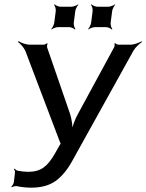

<svg xmlns="http://www.w3.org/2000/svg" viewBox="-20 -855 674 885"><path d="M581 -649H526C521 -649 513 -653 512 -656L507 -654C509 -651 509 -641 506 -637L340 -331C325 -305 312 -268 310 -248H314C316 -268 311 -305 303 -330L197 -637C196 -642 198 -651 199 -654L197 -656C194 -653 186 -649 181 -649H118C100 -649 76 -658 66 -665L62 -662C73 -655 90 -636 97 -620L256 -201C256 -199 260 -191 262 -191L263 -195C261 -195 255 -187 254 -184L233 -147C216 -117 199 -96 181 -83C163 -70 140 -63 111 -63C95 -63 79 -65 62 -68C56 -69 50 -74 48 -78L44 -75C47 -72 50 -65 49 -59L44 -16C43 -9 37 2 32 5L35 8C39 5 50 2 57 3C81 8 104 10 125 10C172 10 209 -1 238 -22C266 -43 292 -74 314 -115L595 -621C604 -637 623 -654 634 -661L633 -665C622 -658 598 -649 581 -649ZM320 -750 327 -804C328 -813 336 -828 341 -833L340 -835C334 -830 318 -824 309 -824H259C250 -824 236 -830 232 -835L229 -833C234 -828 238 -813 237 -804L230 -750C229 -741 221 -726 216 -721L217 -719C223 -724 239 -730 248 -730H298C307 -730 321 -724 325 -719L328 -721C323 -726 319 -741 320 -750ZM490 -750 497 -804C498 -813 506 -828 511 -833L510 -835C504 -830 488 -824 479 -824H429C420 -824 406 -830 402 -835L399 -833C404 -828 408 -813 407 -804L400 -750C399 -741 391 -726 386 -721L387 -719C393 -724 409 -730 418 -730H468C477 -730 491 -724 495 -719L498 -721C493 -726 489 -741 490 -750Z"/></svg>

Font: Gamestation Storm Oblique 
Style: Italic
Weight: 400
Designer: Jonas Hecksher
Foundry: Jonas Hecksher, Playtypeª, e-types AS
Version: Version 1.003